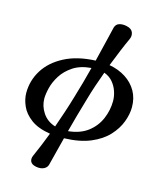

<svg xmlns="http://www.w3.org/2000/svg" viewBox="-146 -869 1034 1239"><g transform="rotate(15 371.5 -249.5)"><path d="M214 265Q184 259 176 241Q168 223 178 201Q212 125 246 36Q164 23 116.5 -12.5Q69 -48 49.5 -93Q30 -138 30 -179Q30 -262 73.5 -332Q117 -402 202 -446.5Q287 -491 409 -496Q430 -581 445.5 -646.5Q461 -712 466 -732Q473 -756 495 -762.5Q517 -769 544 -763Q578 -756 587 -733Q596 -710 584 -685Q568 -651 547 -600.5Q526 -550 503 -491Q565 -480 612.5 -449.5Q660 -419 686.5 -372.5Q713 -326 713 -266Q713 -219 693.5 -167Q674 -115 631 -68.5Q588 -22 516.5 8Q445 38 341 41Q326 100 313.5 148.5Q301 197 293 229Q288 250 266.5 260.5Q245 271 214 265ZM266 -18Q284 -69 302 -123Q320 -177 337 -235Q352 -285 367 -338Q382 -391 395 -443Q322 -437 274.5 -405.5Q227 -374 200 -331.5Q173 -289 162.5 -246.5Q152 -204 152 -174Q152 -124 181.5 -79.5Q211 -35 266 -18ZM354 -10Q434 -18 485 -57Q536 -96 560.5 -154Q585 -212 585 -273Q585 -303 574.5 -335.5Q564 -368 541.5 -395Q519 -422 483 -435Q465 -386 448 -335.5Q431 -285 417 -235Q400 -178 384 -120.5Q368 -63 354 -10Z"/></g></svg>

Font: Zen Old Mincho Black
Style: Regular
Weight: 900
Designer: Yoshimichi Ohira
Foundry: Positype
Version: Version 1.001